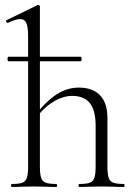

<svg xmlns="http://www.w3.org/2000/svg" viewBox="-20 -745 537 765"><path d="M474 0Q451 0 437 -1L385 -2L332 -1Q319 0 296 0Q293 0 293 -6Q293 -12 296 -12Q325 -12 338 -17Q351 -22 356 -36.5Q361 -51 361 -81V-244Q361 -305 338 -334Q315 -363 267 -363Q235 -363 201 -344.5Q167 -326 139 -294V-81Q139 -51 144 -36.5Q149 -22 162.5 -17Q176 -12 205 -12Q207 -12 207 -6Q207 0 205 0Q182 0 168 -1L116 -2L63 -1Q50 0 27 0Q24 0 24 -6Q24 -12 27 -12Q56 -12 69 -17Q82 -22 87 -36.5Q92 -51 92 -81V-501H14Q10 -501 10 -510Q10 -519 14 -519H92V-600Q92 -637 85 -653Q78 -669 60 -669Q43 -669 12 -654H10Q6 -654 4.5 -659Q3 -664 7 -665L130 -725H132Q139 -725 139 -718V-519H301Q305 -519 305 -510Q305 -501 301 -501H139V-309Q179 -355 216.5 -375.5Q254 -396 294 -396Q349 -396 378.5 -365.5Q408 -335 408 -275V-81Q408 -51 413 -36.5Q418 -22 431.5 -17Q445 -12 474 -12Q476 -12 476 -6Q476 0 474 0Z"/></svg>

Font: Cormorant Infant Light
Style: Regular
Weight: 300
Designer: Christian Thalmann (Catharsis Fonts)
Version: Version 3.000